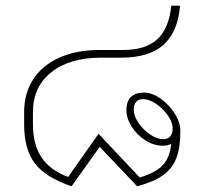

<svg xmlns="http://www.w3.org/2000/svg" viewBox="-20 -646 705 676"><path d="M615 -185Q615 -126 601 -89.5Q587 -53 554.5 -29.5Q522 -6 463 10L331 -129L232 10Q141 -21 103 -70.5Q65 -120 65 -208V-252Q65 -318 97.5 -367.5Q130 -417 190 -443.5Q250 -470 330 -470H414Q493 -470 534 -508Q575 -546 583 -626H614Q606 -533 555.5 -488Q505 -443 407 -443H336Q225 -443 160.5 -391.5Q96 -340 96 -252V-208Q96 -137 126.5 -91.5Q157 -46 220 -23L327 -175L472 -21Q528 -38 553 -64.5Q578 -91 583 -140Q572 -133 553 -133Q522 -133 492.5 -151.5Q463 -170 444 -199.5Q425 -229 425 -259Q425 -289 441 -304.5Q457 -320 487 -320Q515 -320 545 -299Q575 -278 595 -246.5Q615 -215 615 -185ZM588 -194Q588 -215 571 -239.5Q554 -264 529.5 -280.5Q505 -297 484 -297Q451 -297 451 -259Q451 -238 467.5 -213.5Q484 -189 508.5 -172.5Q533 -156 555 -156Q571 -156 579.5 -166Q588 -176 588 -194Z"/></svg>

Font: KoHo ExtraLight
Style: Regular
Weight: 275
Version: Version 1.000; ttfautohint (v1.6)